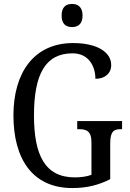

<svg xmlns="http://www.w3.org/2000/svg" viewBox="-20 -942 657 972"><path d="M345 -805C374 -805 398 -820 398 -863C398 -907 374 -922 345 -922C314 -922 292 -907 292 -863C292 -820 314 -805 345 -805ZM346 10C420 10 479 -5 538 -35V-217C538 -280 559 -288 592 -288H598V-329H371V-288H378C417 -288 443 -280 443 -221V-57C420 -48 389 -44 359 -44C208 -44 152 -156 152 -358C152 -566 210 -672 347 -672C431 -672 463 -604 463 -543C511 -543 543 -570 543 -613C543 -676 475 -724 350 -724C152 -724 48 -574 48 -358C48 -137 145 10 346 10Z"/></svg>

Font: Noto Serif Lao Cond
Style: Regular
Weight: 400
Width: 3
Designer: Monotype Design Team
Foundry: Monotype Imaging Inc.
Version: Version 2.004